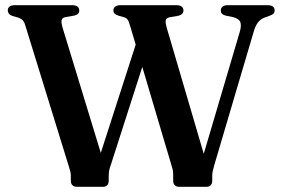

<svg xmlns="http://www.w3.org/2000/svg" viewBox="-20 -720 1086 740"><path d="M508 -563.5 556.5 -549.5 407 -84Q403 -73.5 401 -64Q399 -54.5 399 -42V-23.5Q399 -12 393 -6Q387 0 377 0H276Q265.5 0 259.2 -6Q253 -12 253 -23.5V-42Q253 -50.5 251.5 -57.2Q250 -64 245.5 -78L77.5 -622Q73.5 -636 67.2 -642.2Q61 -648.5 50.5 -652L28 -658.5Q18 -662 14 -667.5Q10 -673 10 -680Q10 -689.5 16.8 -694.8Q23.5 -700 37.5 -700H258Q272 -700 278.8 -694.5Q285.5 -689 285.5 -679.5Q285.5 -664.5 267 -660L232 -654Q219.5 -651.5 217.5 -642.2Q215.5 -633 221 -614L385.5 -75L339.5 -41ZM831 -679.5Q831 -689 837.8 -694.5Q844.5 -700 858.5 -700H1011Q1025.5 -700 1032 -694.5Q1038.5 -689 1038.5 -679.5Q1038.5 -672.5 1034.5 -668Q1030.5 -663.5 1018.5 -659L999 -652Q984 -646 974 -633.2Q964 -620.5 956.5 -593.5L806 -84Q802 -69.5 800 -61Q798 -52.5 798 -42V-23.5Q798 -12 792 -6Q786 0 776 0H670.5Q660 0 653.8 -6Q647.5 -12 647.5 -23.5V-42Q647.5 -50 647 -57.5Q646.5 -65 642 -79L481 -622Q476 -639.5 471.2 -645.2Q466.5 -651 457.5 -653.5L435.5 -660Q425.5 -663.5 421.2 -668Q417 -672.5 417 -679.5Q417 -689 424 -694.5Q431 -700 445 -700H659.5Q673.5 -700 680.2 -694.5Q687 -689 687 -679.5Q687 -672 682.2 -667Q677.5 -662 667 -659L633.5 -653.5Q621.5 -650.5 619 -642.8Q616.5 -635 622.5 -613.5L780.5 -75.5L741 -45L904.5 -598.5Q911 -622 906.2 -634.8Q901.5 -647.5 878.5 -654L849 -660Q839 -663 835 -667.8Q831 -672.5 831 -679.5Z"/></svg>

Font: Fraunces Medium
Style: Regular
Weight: 500
Version: Version 1.000;[b76b70a41]